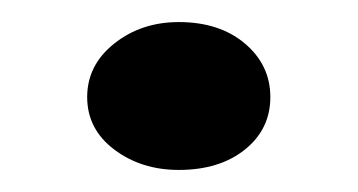

<svg xmlns="http://www.w3.org/2000/svg" viewBox="-20 -417 324 174"><path d="M142 -263Q108 -263 83.5 -281.5Q59 -300 59 -329Q59 -358 83.5 -377.5Q108 -397 142 -397Q179 -397 202 -377.5Q225 -358 225 -329Q225 -300 202 -281.5Q179 -263 142 -263Z"/></svg>

Font: BioRhyme ExtraBold
Style: Regular
Weight: 400
Version: Version 1.600;gftools[0.9.33]